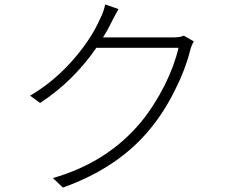

<svg xmlns="http://www.w3.org/2000/svg" viewBox="-20 -815 1040 867"><path d="M116 -383Q232 -451 323 -560Q395 -646 432 -730Q449 -764 455 -795L515 -774Q507 -760 490 -728Q484 -715 481 -710Q464 -675 445 -646H758Q794 -646 810 -654L855 -628Q844 -609 838 -585Q817 -501 771 -410Q723 -312 659 -234Q516 -58 264 32L219 -11Q464 -81 616 -263Q676 -336 724 -431Q768 -520 786 -599H415Q311 -448 161 -350Z"/></svg>

Font: Source Han Sans Light
Style: Regular
Weight: 300
Designer: Ryoko NISHIZUKA Ë•øÂ°öÊ∂ºÂ≠ê (kana & ideographs); Paul D. Hunt (Latin, Greek & Cyrillic); Wenlong ZHANG Âº†ÊñáÈæô (bopom
Foundry: Adobe Systems Incorporated
Version: Version 1.004;PS 1.004;hotconv 1.0.82;makeotf.lib2.5.63406; 